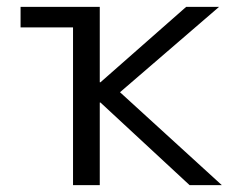

<svg xmlns="http://www.w3.org/2000/svg" viewBox="-20 -540 712 560"><path d="M193 -460H40V-520H271V-300H273L523 -520H619L330 -271L627 0H533L273 -241H271V0H193Z"/></svg>

Font: Mplus 1p
Style: Regular
Weight: 400
Version: Version 1.061